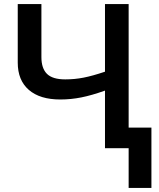

<svg xmlns="http://www.w3.org/2000/svg" viewBox="-20 -734 788 951"><path d="M617.2 -102.1H730V196.8H617.2V0H500V-285.2Q434.1 -261.7 382.6 -251.5Q331.1 -241.2 278.8 -241.2Q177.7 -241.2 122.8 -288.8Q67.9 -336.4 67.9 -423.8V-713.9H185.1V-451.2Q185.1 -395.5 212.6 -368.2Q240.2 -340.8 303.2 -340.8Q349.6 -340.8 393.6 -349.4Q437.5 -357.9 500 -378.9V-713.9H617.2Z"/></svg>

Font: JBL Sans
Style: Semibold
Weight: 600
Version: Version 1.10